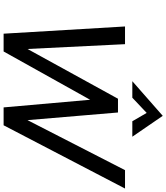

<svg xmlns="http://www.w3.org/2000/svg" viewBox="53 -998 944 1091"><g transform="rotate(90 525.5 -452.0)"><path d="M440.9 -731.4 637.7 -904.3 756.3 -731.4H668.5L621.1 -813L534.7 -731.4ZM170.9 0 129.9 -689.9H230.5L257.8 -135.7L540.5 -649.9H618.7L662.1 -135.7L946.3 -689.9H1050.8L691.4 0H589.8L546.4 -491.7L272 0Z"/></g></svg>

Font: HK Grotesk Medium Italic
Style: Regular
Weight: 500
Italic angle: -13°
Designer: Alfredo Marco Pradil and Stefan Peev
Foundry: Hanken Design Co.
Version: Version 1.000;PS 001.000;hotconv 1.0.88;makeotf.lib2.5.64775